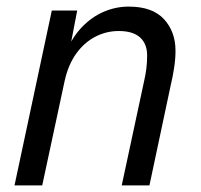

<svg xmlns="http://www.w3.org/2000/svg" viewBox="-20 -562 609 582"><path d="M24 0 137 -530H214L188 -395L180 -404Q200 -451 230 -481.5Q260 -512 296 -527Q332 -542 370 -542Q442 -542 477 -504Q512 -466 512 -408Q512 -383 507.5 -354.5Q503 -326 498 -306L433 0H349L417 -317Q421 -334 423.5 -353Q426 -372 426 -394Q426 -429 404.5 -448.5Q383 -468 340 -468Q302 -468 268.5 -450.5Q235 -433 211 -399.5Q187 -366 176 -317L108 0Z"/></svg>

Font: Geist
Style: Italic
Weight: 400
Italic angle: -12°
Designer: Basement.studio, Andrés Briganti, Mateo Zaragoza
Foundry: Basement.studio, Vercel, Andrés Briganti, Guido Ferreyra, Mateo Zaragoza
Version: Version 1.500